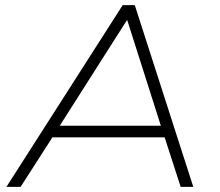

<svg xmlns="http://www.w3.org/2000/svg" viewBox="-20 -725 852 745"><path d="M5 0 456 -705H503L730 0H681L615 -204L643 -192H154L191 -204L60 0ZM472 -646 206 -228 179 -237H632L607 -228L474 -646Z"/></svg>

Font: Nunito Sans 10pt SemiExpanded ExtraLight
Style: Italic
Weight: 250
Width: 6
Italic angle: -9°
Designer: Vernon Adams
Foundry: Vernon Adams
Version: Version 3.101;gftools[0.9.27]